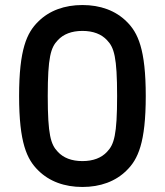

<svg xmlns="http://www.w3.org/2000/svg" viewBox="-20 -732 656 764"><path d="M308 12C379 12 440 -10 484 -54C529 -98 560 -164 560 -350C560 -536 529 -602 484 -646C440 -690 379 -712 308 -712C237 -712 176 -690 132 -646C87 -602 56 -536 56 -350C56 -164 87 -98 132 -54C176 -10 237 12 308 12ZM308 -91C265 -91 232 -104 210 -128C182 -157 170 -195 170 -350C170 -505 182 -543 210 -572C232 -596 265 -609 308 -609C351 -609 384 -596 406 -572C434 -543 446 -505 446 -350C446 -195 434 -157 406 -128C384 -104 351 -91 308 -91Z"/></svg>

Font: Finlandica Medium
Style: Regular
Weight: 500
Designer: Niklas Ekholm, Juho Hiilivirta, Jaakko Suomalainen
Foundry: Helsinki Type Studio
Version: Version 2.000;Glyphs 3.2 (3202)